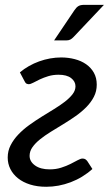

<svg xmlns="http://www.w3.org/2000/svg" viewBox="-20 -744 446 772"><path d="M226 -513Q254.5 -513 280.5 -506.2Q306.5 -499.5 326.2 -485.8Q346 -472 357.5 -451.5Q369 -431 369 -403.5Q369 -377 357.5 -354.8Q346 -332.5 327 -313.2Q308 -294 283.8 -277Q259.5 -260 234 -244.5Q208.5 -229 184.2 -214Q160 -199 141 -183.8Q122 -168.5 110.5 -152.2Q99 -136 99 -117.5Q99 -94.5 120.8 -78.8Q142.5 -63 180 -63Q205 -63 226 -69.8Q247 -76.5 263.5 -84.8Q280 -93 292.2 -99.8Q304.5 -106.5 311.5 -106.5Q318.5 -106.5 323 -103.8Q327.5 -101 331.5 -95.5L351.5 -64.5Q312.5 -29.5 264 -11.2Q215.5 7 166 7Q130 7 101.2 -2Q72.5 -11 52.5 -27Q32.5 -43 21.8 -64.2Q11 -85.5 11 -110.5Q11 -137.5 22.8 -160.2Q34.5 -183 53.5 -203Q72.5 -223 97 -240.8Q121.5 -258.5 147.2 -274.5Q173 -290.5 197.5 -305.5Q222 -320.5 241 -335.2Q260 -350 271.8 -365.2Q283.5 -380.5 283.5 -397Q283.5 -416.5 266 -430Q248.5 -443.5 215.5 -443.5Q193.5 -443.5 174.5 -437.8Q155.5 -432 140.2 -424.8Q125 -417.5 113.8 -411.5Q102.5 -405.5 95.5 -405.5Q91.5 -405.5 87 -407.5Q82.5 -409.5 79 -417L60 -453Q76.5 -467 96.2 -478.2Q116 -489.5 137.5 -497.2Q159 -505 181.5 -509Q204 -513 226 -513ZM398 -724.5 276 -595.5Q269 -588 262.5 -584.8Q256 -581.5 246.5 -581.5H197.5L279 -702.5Q286.5 -714 294.8 -719.2Q303 -724.5 318 -724.5Z"/></svg>

Font: Lato 2
Style: Italic
Weight: 400
Italic angle: -7°
Designer: Lukasz Dziedzic with Adam Twardoch and Botio Nikoltchev
Foundry: tyPoland Lukasz Dziedzic
Version: Version 2.015; 2015-08-06; http://www.latofonts.com/